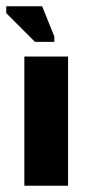

<svg xmlns="http://www.w3.org/2000/svg" viewBox="-33 -595 283 615"><path d="M45 0V-414H185V0ZM79 -461 -13 -553V-575H102L141 -478V-461Z"/></svg>

Font: Darker Grotesque Black
Style: Regular
Weight: 900
Designer: Gabriel Lam
Foundry: TypeRant
Version: Version 1.000;gftools[0.9.28]